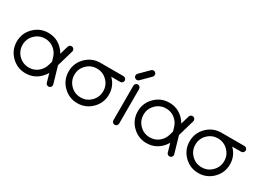

<svg xmlns="http://www.w3.org/2000/svg" viewBox="-18 -1518 3084 2255"><g transform="rotate(30 1523.5 -390.5)"><path d="M502 -223.6 516.6 -273.4 502 -323.2Q486.3 -377 450.7 -411.6Q393.6 -468.8 312.5 -468.8Q231.4 -468.8 174.3 -411.6Q117.2 -354.5 117.2 -273.4Q117.2 -192.4 174.3 -135.3Q231.4 -78.1 312.5 -78.1Q393.6 -78.1 450.7 -135.3Q486.3 -170.4 502 -223.6ZM554.2 -144Q535.2 -109.4 505.9 -80.1Q425.8 0 312.5 0Q199.2 0 119.1 -80.1Q39.1 -160.2 39.1 -273.4Q39.1 -386.7 119.1 -466.8Q199.2 -546.9 312.5 -546.9Q425.8 -546.9 505.9 -466.8Q535.2 -437.5 553.7 -403.8L587.9 -520.5Q590.8 -528.8 597.7 -535.6Q608.9 -546.9 625 -546.9Q641.1 -546.9 652.6 -535.4Q664.1 -523.9 664.1 -507.8Q664.1 -502.9 663.1 -498.5L597.7 -273.9L663.1 -48.3Q664.1 -43.9 664.1 -39.1Q664.1 -22.9 652.6 -11.5Q641.1 0 625 0Q608.9 0 597.7 -11.2Q590.8 -18.1 587.9 -26.4Z M1210.9 -273.4Q1210.9 -354.5 1153.8 -411.6Q1096.7 -468.8 1015.6 -468.8Q934.6 -468.8 877.4 -411.6Q820.3 -354.5 820.3 -273.4Q820.3 -192.4 877.4 -135.3Q934.6 -78.1 1015.6 -78.1Q1096.7 -78.1 1153.8 -135.3Q1210.9 -192.4 1210.9 -273.4ZM1207 -468.8Q1208 -467.8 1209 -466.8Q1289.1 -386.7 1289.1 -273.4Q1289.1 -160.2 1209 -80.1Q1128.9 0 1015.6 0Q902.3 0 822.3 -80.1Q742.2 -160.2 742.2 -273.4Q742.2 -386.7 822.3 -466.8Q902.3 -546.9 1015.6 -546.9H1328.1Q1344.2 -546.9 1355.7 -535.4Q1367.2 -523.9 1367.2 -507.8Q1367.2 -491.7 1355.7 -480.2Q1344.2 -468.8 1328.1 -468.8Z M1484.4 -507.8Q1484.4 -523.9 1495.8 -535.4Q1507.3 -546.9 1523.4 -546.9Q1539.6 -546.9 1551 -535.4Q1562.5 -523.9 1562.5 -507.8V-39.1Q1562.5 -22.9 1551 -11.5Q1539.6 0 1523.4 0Q1507.3 0 1495.8 -11.5Q1484.4 -22.9 1484.4 -39.1ZM1629.9 -714.8 1511.2 -596.2Q1500 -585.9 1484.4 -585.9Q1468.3 -585.9 1456.8 -597.4Q1445.3 -608.9 1445.3 -625Q1445.3 -640.1 1455.1 -651.4L1573.7 -770Q1585.4 -781.2 1601.6 -781.2Q1617.7 -781.2 1629.2 -769.8Q1640.6 -758.3 1640.6 -742.2Q1640.6 -726.6 1629.9 -714.8Z M2142.6 -223.6 2157.2 -273.4 2142.6 -323.2Q2127 -377 2091.3 -411.6Q2034.2 -468.8 1953.1 -468.8Q1872.1 -468.8 1814.9 -411.6Q1757.8 -354.5 1757.8 -273.4Q1757.8 -192.4 1814.9 -135.3Q1872.1 -78.1 1953.1 -78.1Q2034.2 -78.1 2091.3 -135.3Q2127 -170.4 2142.6 -223.6ZM2194.8 -144Q2175.8 -109.4 2146.5 -80.1Q2066.4 0 1953.1 0Q1839.8 0 1759.8 -80.1Q1679.7 -160.2 1679.7 -273.4Q1679.7 -386.7 1759.8 -466.8Q1839.8 -546.9 1953.1 -546.9Q2066.4 -546.9 2146.5 -466.8Q2175.8 -437.5 2194.3 -403.8L2228.5 -520.5Q2231.4 -528.8 2238.3 -535.6Q2249.5 -546.9 2265.6 -546.9Q2281.7 -546.9 2293.2 -535.4Q2304.7 -523.9 2304.7 -507.8Q2304.7 -502.9 2303.7 -498.5L2238.3 -273.9L2303.7 -48.3Q2304.7 -43.9 2304.7 -39.1Q2304.7 -22.9 2293.2 -11.5Q2281.7 0 2265.6 0Q2249.5 0 2238.3 -11.2Q2231.4 -18.1 2228.5 -26.4Z M2851.6 -273.4Q2851.6 -354.5 2794.4 -411.6Q2737.3 -468.8 2656.2 -468.8Q2575.2 -468.8 2518.1 -411.6Q2460.9 -354.5 2460.9 -273.4Q2460.9 -192.4 2518.1 -135.3Q2575.2 -78.1 2656.2 -78.1Q2737.3 -78.1 2794.4 -135.3Q2851.6 -192.4 2851.6 -273.4ZM2847.7 -468.8Q2848.6 -467.8 2849.6 -466.8Q2929.7 -386.7 2929.7 -273.4Q2929.7 -160.2 2849.6 -80.1Q2769.5 0 2656.2 0Q2543 0 2462.9 -80.1Q2382.8 -160.2 2382.8 -273.4Q2382.8 -386.7 2462.9 -466.8Q2543 -546.9 2656.2 -546.9H2968.8Q2984.9 -546.9 2996.3 -535.4Q3007.8 -523.9 3007.8 -507.8Q3007.8 -491.7 2996.3 -480.2Q2984.9 -468.8 2968.8 -468.8Z"/></g></svg>

Font: Comfortaa
Style: Regular
Weight: 400
Designer: Johan Aakerlund - aajohan
Foundry: Johan Aakerlund
Version: Version 2.004 2013